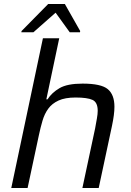

<svg xmlns="http://www.w3.org/2000/svg" viewBox="-20 -933 650 953"><path d="M36 0 193 -743H274L210 -440H216Q237 -473 275.5 -495.5Q314 -518 390 -518Q482 -518 515 -490.5Q548 -463 548 -403Q548 -366 536 -309L470 0H389L452 -295Q457 -323 461 -345Q465 -367 465 -383Q465 -425 439.5 -437Q414 -449 355 -449Q303 -449 270.5 -434Q238 -419 219.5 -393.5Q201 -368 191 -334Q181 -300 173 -262L117 0ZM86 -773 87 -779 219 -913H302L378 -779L377 -773H326L256 -870L146 -773Z"/></svg>

Font: Saira
Style: Italic
Weight: 400
Italic angle: -12°
Designer: Hector Gatti with collaboration of the Omnibus-Type team
Foundry: Omnibus-Type
Version: Version 1.100; ttfautohint (v1.8.3)